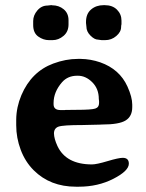

<svg xmlns="http://www.w3.org/2000/svg" viewBox="-20 -705 561 740"><path d="M360.8 -323.7Q360.8 -362.8 335.7 -387.9Q310.5 -413.1 280.3 -413.1H277.3Q241.2 -413.1 219.2 -388.2Q186.5 -350.6 186.5 -308.1V-303.2Q186.5 -280.8 213.4 -280.8H229.5L232.4 -281.2L275.9 -281.7Q332.5 -281.7 347.2 -286.6Q361.8 -291.5 361.8 -307.6V-315.4Q360.8 -321.3 360.8 -323.7ZM182.6 -550.3H168.5Q147 -550.3 127.4 -564.2Q107.9 -578.1 107.9 -608.4V-624Q107.9 -646 124 -664.8Q140.1 -683.6 163.1 -683.6L176.3 -685.1H178.7L181.2 -684.6Q207 -684.6 225.6 -669.2Q244.1 -653.8 244.1 -627V-610.8Q244.1 -583 224.9 -566.7Q205.6 -550.3 182.6 -550.3ZM311.5 -620.6Q311.5 -651.9 331.1 -668.5Q350.6 -685.1 379.4 -685.1H383.8Q413.6 -685.1 430.9 -667.7Q448.2 -650.4 448.2 -625.5V-611.8Q446.8 -606 446.8 -601.1Q446.8 -582 428.2 -566.2Q409.7 -550.3 385.3 -550.3H371.6L357.9 -552.2Q344.2 -552.2 328.6 -567.9Q313 -583.5 313 -602.5L311.5 -616.2ZM188 -190.4Q188.5 -170.4 201.2 -142.6Q234.4 -71.3 334.5 -71.3Q352.1 -71.3 394.5 -84Q437 -96.7 453.1 -96.7Q476.6 -96.7 476.6 -74.2Q476.6 -46.4 417 -15.9Q357.4 14.6 283.7 14.6H272.9Q173.3 14.6 109.9 -48.8Q77.1 -81.5 59.8 -127.7Q42.5 -173.8 42.5 -222.2V-244.6Q43 -292 62.5 -338.4Q101.1 -428.7 185.1 -460Q233.4 -478 279.8 -478H291Q329.1 -477.5 366.2 -464.8Q440.9 -438.5 471.2 -371.6Q489.7 -330.6 489.7 -301.8V-292Q489.7 -256.8 464.6 -241Q439.5 -225.1 373.5 -225.1L362.8 -224.6Q352.1 -224.1 341.3 -224.1L298.3 -223.1Q222.2 -223.1 205.1 -216.8Q188 -210.4 188 -190.4Z"/></svg>

Font: Averia Serif Libre RX
Style: Bold
Weight: 700
Version: Version 1.002